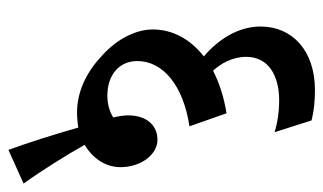

<svg xmlns="http://www.w3.org/2000/svg" viewBox="-176 -496 768 456"><g transform="rotate(90 208.0 -268.0)"><path d="M336 96 416 60C385 17 348 -42 324 -85C353 -102 377 -132 377 -170C377 -219 347 -258 312 -258C281 -258 254 -236 254 -188C254 -179 256 -164 259 -153C245 -144 227 -139 207 -139C158 -139 125 -167 125 -210C125 -270 181 -319 280 -334L249 -422C211 -416 177 -405 148 -390C132 -407 115 -435 115 -469C115 -521 159 -547 218 -547C245 -547 273 -543 294 -536L266 -624C242 -630 218 -632 194 -632C100 -632 43 -578 43 -503C43 -450 73 -403 114 -368C74 -337 50 -295 50 -247C50 -203 76 -157 117 -122C156 -86 202 -67 247 -67C258 -67 271 -68 283 -70C296 -23 320 53 336 96Z"/></g></svg>

Font: Noto Serif Devanagari ExtraCondensed Medium
Style: Regular
Weight: 500
Width: 2
Designer: Universal Thirst, Indian Type Foundry and the Monotype Design Team
Foundry: Monotype Imaging Inc.
Version: Version 2.004